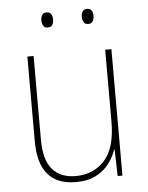

<svg xmlns="http://www.w3.org/2000/svg" viewBox="-52 -747 617 799"><g transform="rotate(-5 256.5 -347.0)"><path d="M428 -528V0H408L405 -111H403Q393 -81 372.5 -53.5Q352 -26 318 -8Q284 10 233 10Q77 10 77 -174V-528H103V-179Q103 -94 137 -54.5Q171 -15 234 -15Q309 -15 355.5 -66.5Q402 -118 402 -227V-528ZM148 -673Q148 -685 153.5 -694.5Q159 -704 172 -704Q186 -704 191.5 -694.5Q197 -685 197 -673Q197 -659 191.5 -650Q186 -641 172 -641Q159 -641 153.5 -650.5Q148 -660 148 -673ZM317 -673Q317 -685 322.5 -694.5Q328 -704 341 -704Q355 -704 360.5 -695Q366 -686 366 -673Q366 -660 360.5 -650.5Q355 -641 341 -641Q328 -641 322.5 -650.5Q317 -660 317 -673Z"/></g></svg>

Font: Noto Sans Telugu SemiCondensed Thin
Style: Regular
Weight: 100
Width: 4
Designer: Jelle Bosma - Monotype Design Team
Foundry: Monotype Imaging Inc.
Version: Version 2.005; ttfautohint (v1.8.4.7-5d5b)